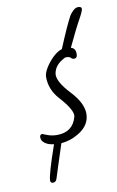

<svg xmlns="http://www.w3.org/2000/svg" viewBox="-74 -652 425 697"><g transform="rotate(-10 138.5 -303.0)"><path d="M65 3Q55 3 55 -6Q55 -28 92 -134Q72 -136 59.5 -145Q47 -154 47 -167Q47 -178 57 -178Q56 -178 73 -171.5Q90 -165 109 -165Q167 -165 182 -219Q188 -242 140 -295Q106 -332 106 -379Q106 -393 117.5 -412Q129 -431 146 -447.5Q163 -464 180 -469Q214 -551 232 -584Q237 -592 246 -600.5Q255 -609 264 -609Q277 -609 277 -601Q277 -593 262 -566Q253 -550 240.5 -525Q228 -500 213 -468Q225 -465 228 -455Q229 -452 229.5 -449Q230 -446 230 -443Q230 -427 218 -427Q211 -427 207 -432Q202 -437 193 -437Q191 -437 188 -437Q185 -437 183 -435Q147 -417 142 -385Q138 -357 185 -307Q227 -262 227 -223Q227 -180 183 -154Q154 -136 119 -133Q105 -91 94 -56Q83 -21 79 -9Q75 3 65 3Z"/></g></svg>

Font: Square Peg
Style: Regular
Weight: 400
Designer: Robert E. Leuschke
Foundry: Robert E. Leuschke
Version: Version 1.010; ttfautohint (v1.8.4.7-5d5b)